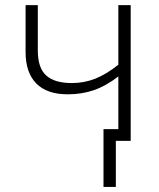

<svg xmlns="http://www.w3.org/2000/svg" viewBox="-20 -551 620 751"><path d="M127.9 -530.8V-353Q127.9 -285.6 160.6 -255.9Q193.4 -226.1 261.2 -226.1Q309.1 -226.1 352.5 -243.2Q396 -260.3 442.9 -297.9V-530.8H491.2V0H433.1V180.2H384.8V-45.9H442.9V-252Q394 -214.4 346.9 -198.2Q299.8 -182.1 245.1 -182.1Q163.6 -182.1 121.8 -224.6Q80.1 -267.1 80.1 -347.2V-530.8Z"/></svg>

Font: JBL Sans
Style: Light
Weight: 300
Version: Version 1.10